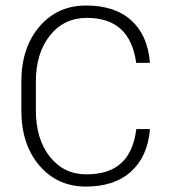

<svg xmlns="http://www.w3.org/2000/svg" viewBox="-20 -668 617 698"><path d="M57.6 -266.6V-370.6Q57.6 -494.1 123 -571Q188.5 -647.9 293 -647.9Q397.5 -647.9 457 -594.2Q516.6 -540.5 524.9 -441.9L524.4 -439.5H475.1Q453.1 -603 295.9 -603Q212.4 -603 161.4 -538.8Q110.4 -474.6 110.4 -371.6V-266.6Q110.4 -162.6 161.1 -98.4Q211.9 -34.2 294.2 -34.2Q376.5 -34.2 420.9 -75.2Q465.3 -116.2 475.6 -198.7H524.4L524.9 -196.3Q516.6 -99.1 456.5 -44.4Q396.5 10.3 292.5 10.3Q188.5 10.3 123 -66.4Q57.6 -143.1 57.6 -266.6Z"/></svg>

Font: Yantramanav Light
Style: Regular
Weight: 300
Version: Version 1.001;PS 1.0;hotconv 1.0.72;makeotf.lib2.5.5900; ttf